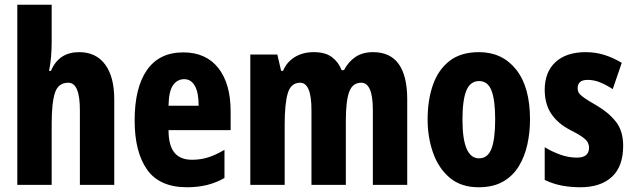

<svg xmlns="http://www.w3.org/2000/svg" viewBox="-20 -780 2675 810"><path d="M198 -605Q198 -573 195.5 -542Q193 -511 187 -481H195Q228 -560 314 -560Q385 -560 423.5 -508Q462 -456 462 -361V0H317V-316Q317 -431 268 -431Q226 -431 212 -389Q198 -347 198 -258V0H53V-760H198Z M753 -559Q849 -559 901 -493Q953 -427 953 -310V-231H691Q691 -167 715.5 -136.5Q740 -106 790 -106Q826 -106 858 -116Q890 -126 927 -148V-29Q892 -9 853 0.5Q814 10 769 10Q653 10 600.5 -64.5Q548 -139 548 -272Q548 -410 600 -484.5Q652 -559 753 -559ZM757 -446Q728 -446 710 -420.5Q692 -395 691 -334H818Q818 -390 802 -418Q786 -446 757 -446Z M1554 -560Q1698 -560 1698 -360V0H1553V-315Q1553 -431 1504 -431Q1467 -431 1453 -392Q1439 -353 1439 -271V0H1294V-316Q1294 -431 1246 -431Q1208 -431 1194.5 -388Q1181 -345 1181 -255V0H1036V-550H1150L1166 -481H1174Q1190 -519 1224 -539.5Q1258 -560 1304 -560Q1353 -560 1381 -538.5Q1409 -517 1421 -484H1431Q1450 -520 1480 -540Q1510 -560 1554 -560Z M2216 -276Q2216 -221 2204.5 -169.5Q2193 -118 2168 -77.5Q2143 -37 2101.5 -13.5Q2060 10 1999 10Q1925 10 1877.5 -30Q1830 -70 1807 -135.5Q1784 -201 1784 -276Q1784 -358 1806.5 -422Q1829 -486 1876.5 -523Q1924 -560 2001 -560Q2099 -560 2157.5 -486.5Q2216 -413 2216 -276ZM1931 -275Q1931 -112 2001 -112Q2038 -112 2053.5 -153Q2069 -194 2069 -276Q2069 -358 2053.5 -398Q2038 -438 2001 -438Q1964 -438 1947.5 -398Q1931 -358 1931 -275Z M2609 -165Q2609 -78 2561.5 -34Q2514 10 2428 10Q2388 10 2350.5 3Q2313 -4 2278 -21V-159Q2307 -141 2342.5 -128Q2378 -115 2414 -115Q2465 -115 2465 -157Q2465 -168 2460 -178.5Q2455 -189 2437 -202Q2419 -215 2383 -233Q2332 -260 2305 -301Q2278 -342 2278 -401Q2278 -476 2323.5 -518Q2369 -560 2451 -560Q2492 -560 2529 -548.5Q2566 -537 2603 -515L2565 -404Q2541 -420 2514 -431.5Q2487 -443 2459 -443Q2417 -443 2417 -408Q2417 -396 2422.5 -387.5Q2428 -379 2445 -367Q2462 -355 2497 -335Q2547 -306 2578 -267Q2609 -228 2609 -165Z"/></svg>

Font: Noto Sans Lao ExtraCondensed ExtraBold
Style: Regular
Weight: 800
Width: 2
Designer: Monotype Design Team
Foundry: Monotype Imaging Inc.
Version: Version 2.003; ttfautohint (v1.8.4.7-5d5b)